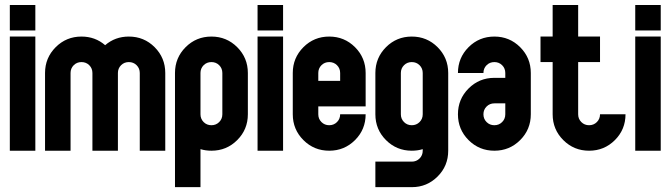

<svg xmlns="http://www.w3.org/2000/svg" viewBox="-20 -606 2696 772"><path d="M122.1 -459V0H19.5V-459ZM19.5 -483.4V-585.9H122.1V-483.4Z M263.7 -312.5V0H161.1V-312.5Q161.1 -373.5 203.9 -416.3Q246.6 -459 307.6 -459Q362.8 -459 402.8 -424.3Q442.9 -459 498 -459Q559.1 -459 601.8 -416.3Q644.5 -373.5 644.5 -312.5V0H542V-312.5Q542 -331.1 529.3 -343.8Q516.6 -356.4 498 -356.4Q479.5 -356.4 466.8 -343.8Q454.1 -331.1 454.1 -312.5V0H351.6V-312.5Q351.6 -331.1 338.9 -343.8Q326.2 -356.4 307.6 -356.4Q289.1 -356.4 276.4 -343.8Q263.7 -331.1 263.7 -312.5Z M786.1 -312.5V-146.5Q786.1 -127.9 798.8 -115.2Q811.5 -102.5 830.1 -102.5Q848.6 -102.5 861.3 -115.2Q874 -127.9 874 -146.5V-312.5Q874 -331.1 861.3 -343.8Q848.6 -356.4 830.1 -356.4Q811.5 -356.4 798.8 -343.8Q786.1 -331.1 786.1 -312.5ZM976.6 -312.5V-146.5Q976.6 -85.4 933.8 -42.7Q891.1 0 830.1 0Q806.6 0 786.1 -6.3V146.5H683.6V-312.5Q683.6 -373.5 726.3 -416.3Q769 -459 830.1 -459Q891.1 -459 933.8 -416.3Q976.6 -373.5 976.6 -312.5Z M1118.2 -459V0H1015.6V-459ZM1015.6 -483.4V-585.9H1118.2V-483.4Z M1259.8 -312.5V-280.8H1347.7V-312.5Q1347.7 -331.1 1335 -343.8Q1322.3 -356.4 1303.7 -356.4Q1285.2 -356.4 1272.5 -343.8Q1259.8 -331.1 1259.8 -312.5ZM1157.2 -146.5V-312.5Q1157.2 -373.5 1200 -416.3Q1242.7 -459 1303.7 -459Q1364.7 -459 1407.5 -416.3Q1450.2 -373.5 1450.2 -312.5V-178.2H1259.8V-146.5Q1259.8 -127.9 1272.5 -115.2Q1285.2 -102.5 1303.7 -102.5Q1322.3 -102.5 1335 -115.2Q1347.7 -127.9 1347.7 -146.5H1450.2Q1450.2 -85.4 1407.5 -42.7Q1364.7 0 1303.7 0Q1242.7 0 1200 -42.7Q1157.2 -85.4 1157.2 -146.5Z M1591.8 -312.5V-146.5Q1591.8 -127.9 1604.5 -115.2Q1617.2 -102.5 1635.7 -102.5Q1654.3 -102.5 1667 -115.2Q1679.7 -127.9 1679.7 -146.5V-312.5Q1679.7 -331.1 1667 -343.8Q1654.3 -356.4 1635.7 -356.4Q1617.2 -356.4 1604.5 -343.8Q1591.8 -331.1 1591.8 -312.5ZM1782.2 0Q1782.2 61 1739.7 103.5Q1696.8 146.5 1636.2 146.5H1489.3V43.9H1635.7Q1654.3 43.9 1667 31.2Q1679.7 18.6 1679.7 0V-6.3Q1659.2 0 1635.7 0Q1574.7 0 1532 -42.7Q1489.3 -85.4 1489.3 -146.5V-312.5Q1489.3 -373.5 1532 -416.3Q1574.7 -459 1635.7 -459Q1696.8 -459 1739.5 -416.3Q1782.2 -373.5 1782.2 -312.5Z M2011.7 -146.5V-190.4H1967.8Q1949.2 -190.4 1936.5 -177.7Q1923.8 -165 1923.8 -146.5Q1923.8 -127.9 1936.5 -115.2Q1949.2 -102.5 1967.8 -102.5Q1986.3 -102.5 1999 -115.2Q2011.7 -127.9 2011.7 -146.5ZM1821.3 -146.5Q1821.3 -207.5 1864 -250.2Q1906.7 -293 1967.8 -293H2011.7V-312.5Q2011.7 -331.1 1999 -343.8Q1986.3 -356.4 1967.8 -356.4Q1949.2 -356.4 1936.5 -343.8Q1923.8 -331.1 1923.8 -312.5H1821.3Q1821.3 -373.5 1864 -416.3Q1906.7 -459 1967.8 -459Q2028.8 -459 2071.5 -416.3Q2114.3 -373.5 2114.3 -312.5V-146.5Q2114.3 -85.4 2071.5 -42.7Q2028.8 0 1967.8 0Q1906.7 0 1864 -42.7Q1821.3 -85.4 1821.3 -146.5Z M2202.1 -459V-585.9H2304.7V-459H2392.6V-356.4H2304.7V-146.5Q2304.7 -127.9 2317.4 -115.2Q2330.1 -102.5 2348.6 -102.5Q2367.2 -102.5 2379.9 -115.2Q2392.6 -127.9 2392.6 -146.5H2495.1Q2495.1 -85.4 2452.4 -42.7Q2409.7 0 2348.6 0Q2287.6 0 2244.9 -42.7Q2202.1 -85.4 2202.1 -146.5V-356.4H2153.3V-459Z M2636.7 -459V0H2534.2V-459ZM2534.2 -483.4V-585.9H2636.7V-483.4Z"/></svg>

Font: NAYAKA
Style: Regular
Weight: 400
Designer: R.S. Wihananto
Foundry: R.S. Wihananto
Version: Version 1.92